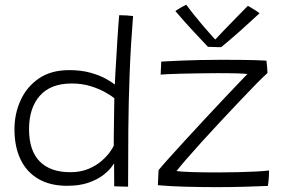

<svg xmlns="http://www.w3.org/2000/svg" viewBox="-20 -768 1174 790"><path d="M450 -1.5Q450 -11 449.8 -31Q449.5 -51 449.5 -70Q449.5 -89 449.5 -96.5Q447.5 -92 436 -77.2Q424.5 -62.5 401.8 -45.5Q379 -28.5 343 -16Q307 -3.5 256 -3.5Q186.5 -3.5 138 -31.8Q89.5 -60 64.5 -112.2Q39.5 -164.5 39.5 -236Q39.5 -300 64.8 -355.5Q90 -411 140 -445.2Q190 -479.5 265 -479.5Q315 -479.5 353.2 -468.5Q391.5 -457.5 416.8 -443.2Q442 -429 452.5 -420Q453 -438 454.8 -468.2Q456.5 -498.5 458.8 -534.2Q461 -570 463 -604.8Q465 -639.5 467.2 -666.5Q469.5 -693.5 470.5 -705.5Q484.5 -705.5 500.8 -704.5Q517 -703.5 527.5 -702Q518 -584 513.5 -467Q509 -350 508 -233.2Q507 -116.5 507 0Q501.5 0 489.5 -0.2Q477.5 -0.5 465.8 -1Q454 -1.5 450 -1.5ZM268.5 -59.5Q312 -59.5 344.2 -73.2Q376.5 -87 398.2 -106Q420 -125 432.2 -142.5Q444.5 -160 448 -168Q448 -180.5 448.2 -207.8Q448.5 -235 449 -266.2Q449.5 -297.5 449.8 -324.5Q450 -351.5 450.5 -363.5Q438.5 -374 413.2 -388.2Q388 -402.5 352.8 -413.5Q317.5 -424.5 275.5 -424.5Q188.5 -424.5 144 -374.2Q99.5 -324 99.5 -236.5Q99.5 -148.5 143.2 -104Q187 -59.5 268.5 -59.5ZM1082 -3Q1038.5 -1 983.2 0.5Q928 2 871 2Q805 2 741.8 0.2Q678.5 -1.5 629.5 -6L632.5 -68Q646 -85 675.8 -118Q705.5 -151 744.2 -193.2Q783 -235.5 824.2 -279.8Q865.5 -324 902.2 -363Q939 -402 965 -429.2Q991 -456.5 998 -463.5Q993 -464 981 -465Q969 -466 952.2 -466.2Q935.5 -466.5 915.2 -466.8Q895 -467 873.5 -467Q837.5 -467 798.5 -466.2Q759.5 -465.5 725 -464.8Q690.5 -464 668 -462.8Q645.5 -461.5 641 -461L643.5 -514.5Q653 -515 674.8 -516.2Q696.5 -517.5 729 -518.8Q761.5 -520 802.8 -521Q844 -522 892 -522Q934 -522 981 -521.5Q1028 -521 1076 -518.5Q1076.5 -517 1077.2 -510.2Q1078 -503.5 1078.8 -494.8Q1079.5 -486 1080 -478.5Q1080.5 -471 1080.5 -467.5Q1065 -454 1034.5 -423Q1004 -392 965.8 -351.5Q927.5 -311 886.8 -267.5Q846 -224 809 -183Q772 -142 745 -110.8Q718 -79.5 706.5 -64.5Q721 -61.5 768.2 -60Q815.5 -58.5 871.5 -58.5Q913.5 -58.5 955.8 -59.5Q998 -60.5 1032.5 -62.2Q1067 -64 1087 -66.5Q1087 -62 1086.8 -53Q1086.5 -44 1085.8 -34Q1085 -24 1084 -15.5Q1083 -7 1082 -3ZM1000 -744Q1005.5 -741 1012.5 -736.8Q1019.5 -732.5 1026.5 -728.2Q1033.5 -724 1039.2 -720Q1045 -716 1048 -713.5Q1005 -673.5 973 -645Q941 -616.5 920.2 -599Q899.5 -581.5 890 -574Q881.5 -574 871.5 -574.2Q861.5 -574.5 852 -574.8Q842.5 -575 835.5 -575.5Q803.5 -609 770.2 -645Q737 -681 701.5 -722.5Q708 -727 715.2 -731.5Q722.5 -736 730.5 -740.5Q738.5 -745 746.5 -748.5Q761 -728.5 780 -704.8Q799 -681 817.8 -659.2Q836.5 -637.5 850.5 -621.8Q864.5 -606 869 -602.5H863Q876 -616.5 900.5 -642.2Q925 -668 952.2 -695.5Q979.5 -723 1000 -744Z"/></svg>

Font: Grandstander Thin ExtraLight
Style: Regular
Weight: 250
Version: Version 1.200